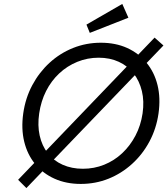

<svg xmlns="http://www.w3.org/2000/svg" viewBox="-20 -924 850 975"><path d="M114 31 72 -11 765 -733 810 -693ZM390 10Q316 10 257 -16.5Q198 -43 158.5 -91Q119 -139 103 -204.5Q87 -270 98 -348Q109 -426 144 -491.5Q179 -557 232 -605.5Q285 -654 351.5 -680.5Q418 -707 492 -707Q567 -707 625.5 -680.5Q684 -654 724 -605.5Q764 -557 780 -491.5Q796 -426 785 -348Q774 -271 739 -205.5Q704 -140 650.5 -91.5Q597 -43 531 -16.5Q465 10 390 10ZM401 -67Q458 -67 509 -87.5Q560 -108 600.5 -146Q641 -184 668 -235.5Q695 -287 704 -348Q713 -410 700.5 -461.5Q688 -513 658.5 -551Q629 -589 583.5 -610Q538 -631 481 -631Q424 -631 372.5 -610Q321 -589 280.5 -551Q240 -513 214 -461.5Q188 -410 179 -348Q170 -287 181.5 -235.5Q193 -184 222.5 -146Q252 -108 298 -87.5Q344 -67 401 -67ZM436 -757 419 -799 601 -904 632 -834Z"/></svg>

Font: Lexend Light
Style: Italic
Weight: 300
Italic angle: -8.13011°
Designer: Bonnie Shaver-Troup, Thomas Jockin
Foundry: Lexend
Version: Version 1.007